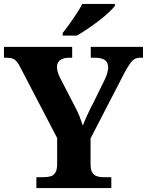

<svg xmlns="http://www.w3.org/2000/svg" viewBox="-20 -951 744 971"><path d="M164 0V-55H198Q219 -55 235 -59Q251 -63 260 -78Q269 -93 269 -120V-253L85 -606Q75 -627 66 -638Q57 -649 45.5 -654Q34 -659 14 -659H0V-714H345V-659H330Q299 -659 283.5 -646.5Q268 -634 268 -612Q268 -600 272.5 -585.5Q277 -571 284 -557L358 -414Q373 -386 382 -363Q391 -340 399 -316Q409 -342 423 -372.5Q437 -403 454 -435L510 -549Q521 -572 524 -587.5Q527 -603 527 -609Q527 -635 510.5 -647Q494 -659 461 -659H439V-714H703V-659H689Q673 -659 661 -652.5Q649 -646 637.5 -629.5Q626 -613 609 -582L438 -251V-121Q438 -92 447 -78Q456 -64 470.5 -59.5Q485 -55 502 -55H543V0ZM297 -784Q312.2 -803 330.9 -829Q349.5 -855 367.2 -882Q384.9 -909 396 -931H561V-921Q551 -908 529.7 -888Q508.5 -868 479.9 -846Q451.3 -824 422.3 -804.5Q393.2 -785 369 -771H297Z"/></svg>

Font: Noto Serif Hentaigana EL
Style: Regular
Weight: 400
Designer: Kazuhiro Yamada
Foundry: nipponia
Version: Version 1.000